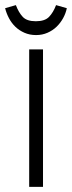

<svg xmlns="http://www.w3.org/2000/svg" viewBox="-30 -730 281 750"><path d="M138 0V-537H84V0ZM111 -593Q135 -593 155.5 -602Q176 -611 191 -625.5Q206 -640 216.5 -659Q227 -678 231 -698L189 -710Q178 -681 161.5 -664Q145 -647 110 -647Q75 -647 59 -664Q43 -681 32 -710L-10 -698Q-5 -678 5 -659Q15 -640 30 -625.5Q45 -611 65.5 -602Q86 -593 111 -593Z"/></svg>

Font: Secuela Light
Style: Regular
Weight: 300
Designer: Fernando Haro
Foundry: deFharo
Version: Version 1.708